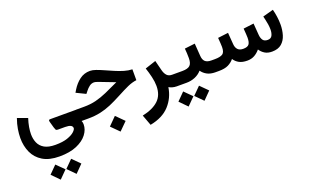

<svg xmlns="http://www.w3.org/2000/svg" viewBox="-93 -915 3031 1867"><g transform="rotate(-20 1422.0 18.5)"><path d="M343.8 251Q237.3 251 171.1 210.7Q105 170.4 74.5 102.8Q43.9 35.2 43.9 -46.4Q43.9 -89.4 52 -138.7Q60.1 -188 79.6 -242.7L182.6 -205.1Q168 -160.2 161.1 -119.9Q154.3 -79.6 154.3 -46.9Q154.3 2.4 171.9 43Q189.5 83.5 230.7 107.4Q272 131.3 343.8 131.3Q419.9 131.3 469 114.3Q518.1 97.2 541.7 75.2Q565.4 53.2 565.4 38.6Q565.4 0 490.2 0H415Q398.4 0 393.8 -9.5Q389.2 -19 384.3 -34.7L366.2 -99.6Q364.3 -108.9 365.7 -115Q367.2 -121.1 380.9 -121.1H666.5V0H661.1Q666 11.7 667.2 20Q668.5 28.3 668.5 38.1Q668.5 91.3 631.3 140.1Q594.2 189 522 220Q449.7 251 343.8 251ZM439.5 310.5 517.1 388.2 439.5 466.8 361.8 388.2ZM275.4 310.5 353.5 388.2 275.4 466.8 198.2 388.2Z M981.9 64 1063.5 145.5 981.9 226.6 900.9 145.5ZM647 -121.6H730Q798.3 -121.6 854.7 -135.7Q911.1 -149.9 970.7 -176Q1030.3 -202.1 1106.9 -238.8Q1058.6 -256.8 1016.6 -273.4Q974.6 -290 944.8 -301Q915 -312 902.8 -312Q875 -312 853.3 -295.2Q831.5 -278.3 815.9 -257.8L794.9 -231.4L698.7 -278.3L714.8 -305.2Q748.5 -359.9 794.9 -395Q841.3 -430.2 903.3 -430.2Q929.2 -430.2 964.6 -417.5Q1000 -404.8 1041.5 -386.2Q1083 -367.7 1126.7 -348.9Q1170.4 -330.1 1213.9 -317.1Q1257.3 -304.2 1296.9 -303.2V-190.9Q1251 -185.1 1204.1 -164.1Q1157.2 -143.1 1085.9 -105Q1023.4 -71.8 968.8 -48.3Q914.1 -24.9 856.7 -12.5Q799.3 0 728.5 0H647Z M1647 0Q1621.1 0 1600.3 -6.3Q1579.6 -12.7 1566.4 -21Q1550.3 85 1480.2 162.1Q1410.2 239.3 1278.8 264.6L1237.8 154.3Q1348.6 130.4 1405.3 76.9Q1461.9 23.4 1461.9 -71.8Q1461.9 -115.2 1449.7 -167Q1437.5 -218.8 1421.4 -266.1L1533.7 -303.2L1561 -195.8Q1570.3 -161.1 1589.1 -141.4Q1607.9 -121.6 1641.6 -121.6H1660.2V0Z M1640.6 -121.6H1748Q1804.7 -121.6 1827.4 -143.3Q1850.1 -165 1850.1 -217.3Q1850.1 -244.1 1848.9 -269Q1847.7 -293.9 1845.2 -317.9L1952.1 -330.6L1961.4 -200.7Q1963.9 -160.2 1984.6 -140.9Q2005.4 -121.6 2047.4 -121.6H2057.6V0H2046.4Q1995.6 0 1961.4 -18.3Q1927.2 -36.6 1905.8 -67.4Q1877.4 -34.7 1835.9 -17.3Q1794.4 0 1748 0H1640.6ZM1851.1 67.9 1928.7 145.5 1851.1 224.1 1773.4 145.5ZM1687 67.9 1765.1 145.5 1687 224.1 1609.9 145.5Z M2377.9 0Q2326.2 0 2293.7 -17.6Q2261.2 -35.2 2241.2 -66.4Q2215.8 -35.2 2179.2 -17.6Q2142.6 0 2082.5 0H2037.6V-121.6H2083.5Q2140.1 -121.6 2165.3 -138.4Q2190.4 -155.3 2190.4 -210Q2190.4 -221.7 2188.7 -249.3Q2187 -276.9 2184.6 -305.2L2292 -318.4L2301.3 -197.8Q2303.7 -162.1 2322.8 -141.8Q2341.8 -121.6 2378.9 -121.6Q2423.8 -121.6 2439.2 -142.6Q2454.6 -163.6 2454.6 -210Q2454.6 -221.2 2452.9 -249Q2451.2 -276.9 2448.7 -305.2L2556.2 -318.4L2565.4 -197.8Q2567.9 -164.1 2582.8 -142.8Q2597.7 -121.6 2632.8 -121.6Q2666 -121.6 2678.7 -147.2Q2691.4 -172.9 2691.4 -208.5Q2691.4 -234.9 2687 -262.7Q2682.6 -290.5 2677 -314Q2671.4 -337.4 2668.5 -350.1L2778.3 -379.9Q2788.1 -343.8 2793.9 -302.7Q2799.8 -261.7 2799.8 -221.2Q2799.8 -163.6 2784.4 -113Q2769 -62.5 2732.7 -31.2Q2696.3 0 2633.3 0Q2588.4 0 2558.8 -18.6Q2529.3 -37.1 2509.8 -66.9Q2483.9 -35.6 2451.7 -17.8Q2419.4 0 2377.9 0Z"/></g></svg>

Font: Vazirmatn UI FD SemiBold
Style: Regular
Weight: 600
Designer: Saber Rastikerdar
Foundry: Saber Rastikerdar
Version: Version 33.003